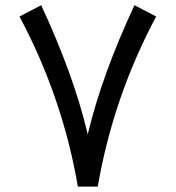

<svg xmlns="http://www.w3.org/2000/svg" viewBox="-20 -699 656 717"><path d="M308.7 -201.5Q361 -419.5 482.1 -679.5L563.1 -637.4Q402.1 -334.9 345.1 -2.1H270.8Q213.8 -334.9 52.8 -637.4L133.8 -679.5Q254.9 -419.5 306.7 -201.5L307.7 -196.9Z"/></svg>

Font: Fira Code
Style: Regular
Weight: 400
Designer: Carrois Corporate, Edenspiekermann AG, Nikita Prokopov
Foundry: Carrois Corporate, Edenspiekermann AG, Nikita Prokopov
Version: Version 5.002